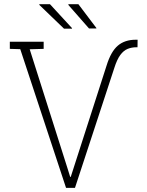

<svg xmlns="http://www.w3.org/2000/svg" viewBox="-20 -914 717 934"><path d="M301.3 0 78.6 -674.8 27.8 -676.3V-710.9H192.4V-676.3L124.5 -674.3L308.1 -96.2L321.3 -53.7H324.2L337.9 -96.2L498.5 -595.2Q519.5 -663.1 553.2 -691.9Q586.9 -720.7 640.1 -720.7H649.4L648.9 -684.1H643.6Q620.1 -684.1 600.6 -676Q581.1 -668 565.2 -646.5Q549.3 -625 536.1 -583.5L344.7 0ZM329.6 -774.4H291.5L170.9 -890.6L171.9 -893.6H223.1L330.6 -776.9ZM447.8 -775.4H413.1L312 -890.6L313.5 -893.6H361.3L449.2 -777.3Z"/></svg>

Font: Roboto Slab ExtraLight
Style: Regular
Weight: 250
Designer: Google
Version: Version 2.000; ttfautohint (v1.8.1.43-b0c9)